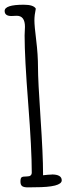

<svg xmlns="http://www.w3.org/2000/svg" viewBox="-30 -789 282 813"><path d="M117.7 3.9 87.9 4.4Q71.3 4.4 64 -0.7Q56.6 -5.9 56.6 -20Q56.6 -34.2 61.3 -38.1Q65.9 -42 85.2 -42Q104.5 -42 104.5 -58.6Q104.5 -156.7 89.4 -351.1Q74.2 -545.4 74.2 -638.7L75.7 -675.3Q75.7 -722.2 41 -722.2L18.1 -721.2Q-10.3 -721.2 -10.3 -742.7Q-10.3 -769 70.3 -769Q112.3 -769 121.6 -752.4Q115.7 -725.1 115.7 -702.4Q115.7 -679.7 123.3 -618.7Q130.9 -557.6 130.9 -502.9Q130.9 -448.2 141.6 -290.3Q152.3 -132.3 152.3 -53.2V-46.9Q175.8 -49.8 189 -49.8V-50.3Q231.4 -50.3 231.4 -25.4Q231.4 3.9 117.7 3.9Z"/></svg>

Font: Amatic
Style: Bold
Weight: 700
Width: 3
Version: Version 2.000; ttfautohint (v0.92-dirty) -l 8 -r 50 -G 50 -x